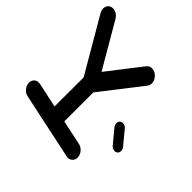

<svg xmlns="http://www.w3.org/2000/svg" viewBox="-178 -1026 1556 1556"><g transform="rotate(-45 600.0 -248.0)"><path d="M598.6 71.3Q594.7 90.3 578.1 104L464.4 197.8Q447.8 211.4 428.2 211.4Q409.2 211.4 398.4 197.8Q390.6 187.5 390.6 174.3Q390.6 169.9 391.6 164.6Q396 145.5 412.6 131.3L525.4 38.1Q542 24.4 561.5 24.4Q581.1 24.4 591.8 38.1Q599.6 48.3 599.6 61.5Q599.6 65.9 598.6 71.3ZM1059.1 -129.9Q1080.1 -112.8 1080.1 -86.9Q1080.1 -79.1 1078.1 -70.8Q1071.8 -41.5 1046.6 -20.8Q1021.5 0 992.2 0Q969.7 0 954.6 -12.2L605.5 -283.7L272.9 -284.2L227.5 -70.8Q221.2 -41.5 196 -20.8Q170.9 0 141.6 0Q112.3 0 96.2 -21Q84 -35.6 84 -55.2Q84 -62.5 85.9 -70.8L206.5 -637.7Q212.4 -667 237.5 -687.7Q262.7 -708.5 292 -708.5Q321.3 -708.5 337.9 -688.5Q349.6 -673.3 349.6 -653.3Q349.6 -646 348.1 -637.7L302.7 -425.8L635.7 -425.3L1100.1 -696.3Q1120.1 -708.5 1142.6 -708.5Q1171.9 -708.5 1188.5 -688Q1200.2 -672.4 1200.2 -652.8Q1200.2 -645.5 1198.7 -637.7Q1190.9 -601.1 1154.3 -578.6L770 -354.5Z"/></g></svg>

Font: Robtronika
Style: Italic
Weight: 400
Italic angle: -12°
Designer: GGBot
Version: 1.00